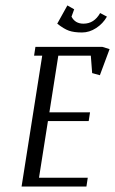

<svg xmlns="http://www.w3.org/2000/svg" viewBox="-20 -684 422 704"><path d="M59.1 0 134.8 -480H105L109.9 -512.2H355L381.8 -503.9L346.2 -408.2L317.9 -416L313 -480H193.8L161.1 -272H310.1L305.2 -240.2H155.8L123 -32.2H301.8L296.9 0ZM189.9 -597.2 227.1 -664.1 252 -649.9 242.2 -623Q255.4 -597.2 286.1 -597.2Q325.2 -597.2 347.2 -636.2L372.1 -623Q357.4 -597.2 332.5 -581.1Q307.6 -564.9 280.8 -564.9Q251.5 -564.9 233.2 -571.3Q214.8 -577.6 189.9 -597.2Z"/></svg>

Font: Gawaa
Style: Italic
Weight: 400
Designer: T. Christopher White
Version: Version 1.0